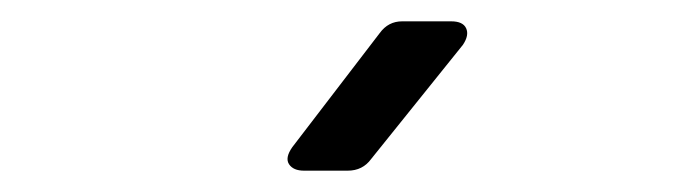

<svg xmlns="http://www.w3.org/2000/svg" viewBox="-20 -805 640 180"><path d="M265 -645Q255 -645 251 -651Q247 -657 254 -667L336 -774Q344 -785 357 -785H403Q414 -785 417 -778.5Q420 -772 414 -763L328 -656Q320 -645 306 -645Z"/></svg>

Font: Pitagon Sans Mono Light
Style: Regular
Weight: 300
Monospace: yes
Designer: Travis Tran
Foundry: Pitagon
Version: Version 1.001; ttfautohint (v1.8.4.7-5d5b);gftools[0.9.26]